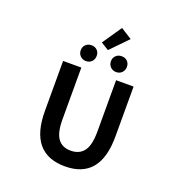

<svg xmlns="http://www.w3.org/2000/svg" viewBox="-191 -1294 1383 1470"><g transform="rotate(20 500.0 -559.0)"><path d="M501 13.7Q212.9 13.7 212.9 -333V-740.2H361.3V-320.3Q361.3 -209 397 -161.6Q432.6 -114.3 501 -114.3Q571.3 -114.3 607.9 -162.1Q644.5 -210 644.5 -320.3V-740.2H787.1V-333Q787.1 13.7 501 13.7ZM311.5 -864.3Q311.5 -891.6 330.1 -909.7Q348.6 -927.7 377 -927.7Q405.3 -927.7 423.3 -910.2Q441.4 -892.6 441.4 -864.3Q441.4 -835.9 423.3 -817.4Q405.3 -798.8 377 -798.8Q348.6 -798.8 330.1 -817.4Q311.5 -835.9 311.5 -864.3ZM443.4 -974.6 550.8 -1131.8 641.6 -1074.2 506.8 -935.5ZM557.6 -864.3Q557.6 -891.6 576.2 -909.7Q594.7 -927.7 623 -927.7Q651.4 -927.7 669.4 -910.2Q687.5 -892.6 687.5 -864.3Q687.5 -835.9 669.4 -817.4Q651.4 -798.8 623 -798.8Q594.7 -798.8 576.2 -817.4Q557.6 -835.9 557.6 -864.3Z"/></g></svg>

Font: Gen Shin Gothic Monospace Bold
Style: Bold
Weight: 700
Designer: [Source Han Sans]
Ryoko NISHIZUKA  (kana & ideographs); Paul D. Hunt (Latin, Greek & Cyrillic); Wenlong ZHANG  (bopomofo
Version: Version 1.002.20150607